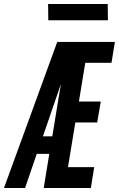

<svg xmlns="http://www.w3.org/2000/svg" viewBox="-52 -946 598 966"><path d="M-32 0 236 -735H526L509 -630H377L345 -435H455L437 -330H327L290 -105H422L405 0H168L196 -172H133L74 0ZM164 -260H211L254 -521Q251 -513 248 -505.5Q245 -498 243 -490ZM191 -844 190 -926H490L491 -844Z"/></svg>

Font: Iosevka Extrabold Oblique
Style: Regular
Weight: 800
Italic angle: -9°
Monospace: yes
Designer: Belleve Invis
Foundry: Belleve Invis
Version: Version 32.5.0; ttfautohint (v1.8.4)